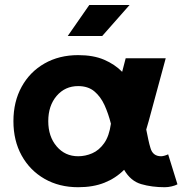

<svg xmlns="http://www.w3.org/2000/svg" viewBox="-20 -743 749 775"><path d="M696.3 1Q687.5 5.9 672.9 9.3Q658.2 12.7 645 12.7Q592.8 12.7 550 0.2Q507.3 -12.2 481 -57.6Q446.8 -23.4 401.4 -5.4Q356 12.7 295.4 12.7Q218.8 12.7 159.7 -21.2Q100.6 -55.2 67.4 -115.2Q34.2 -175.3 34.2 -253.9Q34.2 -332.5 67.4 -392.8Q100.6 -453.1 159.7 -486.8Q218.8 -520.5 295.4 -520.5Q356.9 -520.5 400.1 -502Q443.4 -483.4 473.1 -453.1L487.3 -507.8H648.9L580.1 -253.9Q575.2 -236.3 570.3 -220.2Q574.7 -198.7 578.6 -179.9Q582.5 -161.1 587.4 -145.5Q596.7 -112.3 630.4 -112.3Q636.7 -112.3 645.5 -115Q654.3 -117.7 658.7 -120.1ZM295.4 -395.5Q242.7 -395.5 208.7 -356Q174.8 -316.4 174.8 -253.9Q174.8 -191.9 208.7 -152.1Q242.7 -112.3 295.4 -112.3Q324.7 -112.3 352.3 -124.3Q379.9 -136.2 400.4 -165Q420.9 -193.8 427.7 -243.7Q417.5 -284.2 401.9 -318.6Q386.2 -353 360.8 -374.3Q335.4 -395.5 295.4 -395.5ZM392.6 -597.7H253.4L340.3 -722.7H502.9Z"/></svg>

Font: Giphurs
Style: Bold
Weight: 700
Version: Version 0.920; ttfautohint (v1.8.4.7-5d5b)